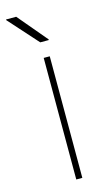

<svg xmlns="http://www.w3.org/2000/svg" viewBox="-138 -766 450 806"><g transform="rotate(-15 87.5 -362.5)"><path d="M114.7 0H88.4V-528.3H114.7ZM128.9 -597.7 127.9 -595.2H91.3L-22.9 -722.7L-22 -725.1H21.5Z"/></g></svg>

Font: Roboto-Thin
Style: Regular
Weight: 250
Designer: Google
Version: Version 1.100141; 2013; ttfautohint (v0.94.14-c901) -l 8 -r 